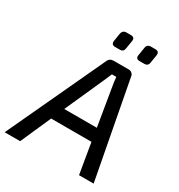

<svg xmlns="http://www.w3.org/2000/svg" viewBox="-234 -1006 1058 1138"><g transform="rotate(30 295.5 -436.5)"><path d="M315 -765H282Q257 -765 258 -790L267 -846Q272 -873 298 -873H327Q356 -873 352 -846L343 -791Q340 -765 315 -765ZM482 -765H450Q423 -765 426 -790L435 -846Q438 -873 466 -873H495Q523 -873 520 -846L511 -791Q508 -765 482 -765ZM442 -208H166L74 0H-32L278 -665Q288 -690 317 -690H419Q432 -690 441.5 -681.5Q451 -673 452 -661L577 0H477ZM428 -296 385 -555Q381 -575 377 -615H347L321 -555L205 -296Z"/></g></svg>

Font: Exo 2.0 Medium
Style: Italic
Weight: 500
Italic angle: -8°
Designer: Natanael Gama
Version: Version 1.001;PS 001.001;hotconv 1.0.70;makeotf.lib2.5.58329